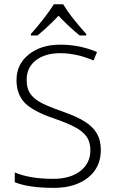

<svg xmlns="http://www.w3.org/2000/svg" viewBox="-20 -885 546 914"><path d="M460 -170.9Q460 -87.9 398.9 -39.3Q337.9 9.3 236.8 9.3Q115.2 9.3 50.3 -17.6V-64Q122.1 -33.7 232.9 -33.7Q314.9 -33.7 362.5 -71Q410.2 -108.4 410.2 -168.9Q410.2 -206.5 394.3 -231.4Q378.4 -256.3 342.8 -276.6Q307.1 -296.9 237.8 -320.8Q136.2 -355.5 97.4 -396Q58.6 -436.5 58.6 -504.4Q58.6 -578.6 116.7 -625.5Q174.8 -672.4 266.6 -672.4Q359.9 -672.4 441.9 -637.2L425.3 -597.2Q342.8 -631.8 267.6 -631.8Q193.8 -631.8 150.4 -597.7Q106.9 -563.5 106.9 -505.4Q106.9 -468.3 120.4 -444.8Q133.8 -421.4 164.1 -402.6Q194.3 -383.8 268.6 -357.4Q346.2 -330.6 385 -305.4Q423.8 -280.3 441.9 -248.3Q460 -216.3 460 -170.9ZM127 -723.1Q154.8 -753.9 186.3 -794.2Q217.8 -834.5 236.3 -864.7H280.8Q312 -810.5 390.6 -723.1V-716.3H358.9Q303.7 -761.7 258.8 -810.1Q210 -758.3 158.7 -716.3H127Z"/></svg>

Font: Bpm'online Open Sans Light
Style: Regular
Weight: 300
Foundry: Ascender Corporation
Version: Version 1.10